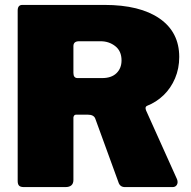

<svg xmlns="http://www.w3.org/2000/svg" viewBox="-20 -762 779 782"><path d="M701 -32Q706 -19 700.5 -9.5Q695 0 683 0H489Q468 0 462 -21L368 -279Q362 -295 337 -295H291Q284 -295 281.5 -290.5Q279 -286 279 -284V-29Q279 0 246 0H78Q63 0 57.5 -6Q52 -12 52 -25V-719Q52 -742 71 -742H405Q550 -742 630 -686.5Q710 -631 710 -530Q710 -483 693 -443Q676 -403 646.5 -374.5Q617 -346 579 -331Q569 -327 575 -312L701 -32ZM396 -444Q434 -444 454.5 -464Q475 -484 475 -516Q475 -554 449.5 -574Q424 -594 390 -594H302Q279 -594 279 -574V-465Q279 -444 296 -444H396Z"/></svg>

Font: Libre Franklin Thin Black
Style: Regular
Weight: 900
Version: Version 3.000